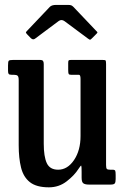

<svg xmlns="http://www.w3.org/2000/svg" viewBox="-20 -770 516 801"><path d="M58 -164V-435.5Q58 -450 53.5 -454Q49 -458 37.5 -458H29Q19 -458 16.2 -461.5Q13.5 -465 13.5 -475.5V-497Q13.5 -513 16.5 -516.5Q19.5 -520 35 -520H145.5Q156.5 -520 159.5 -515.8Q162.5 -511.5 162.5 -503V-170.5Q162.5 -117 175.2 -89.5Q188 -62 222.5 -62Q261.5 -62 288.8 -102.2Q316 -142.5 316 -202.5V-440.5Q316 -458 309.5 -458H276.5Q268.5 -458 266.5 -461.5Q264.5 -465 264.5 -478.5V-507Q264.5 -516 266.5 -518Q268.5 -520 277 -520H406.5Q418.5 -520 420.5 -517.8Q422.5 -515.5 422.5 -502.5V-81.5Q422.5 -68.5 425.8 -65.2Q429 -62 439 -62H448.5Q459 -62 460.8 -57.5Q462.5 -53 462.5 -39.5V-23Q462.5 -9 458.5 -4.5Q454.5 0 442 0H350Q335.5 0 328 -5Q320.5 -10 320.5 -28.5V-53Q320.5 -76.5 319 -78.8Q317.5 -81 307.5 -65.5Q290.5 -38.5 258.2 -13.5Q226 11.5 184 11.5Q132 11.5 104.8 -10Q77.5 -31.5 67.8 -71Q58 -110.5 58 -164ZM108 -611.5 93.5 -626.5Q88 -632.5 88 -634.5Q88 -636.5 93.5 -642L187.5 -741Q195.5 -749.5 214 -749.5H263.5Q273.5 -749.5 277.8 -747.5Q282 -745.5 286.5 -741L382.5 -640Q386.5 -636.5 386.5 -634.8Q386.5 -633 382.5 -629L363 -609.5Q357.5 -604 355.5 -604.2Q353.5 -604.5 347 -609L249.5 -681.5Q236.5 -691 224.5 -682L126 -608.5Q117.5 -602 108 -611.5Z"/></svg>

Font: Besley* Condensed Medium
Style: Regular
Weight: 500
Width: 3
Designer: Owen Earl
Foundry: indestructible type*
Version: Version 3.000; ttfautohint (v1.8.3)